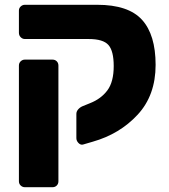

<svg xmlns="http://www.w3.org/2000/svg" viewBox="-20 -591 707 802"><path d="M299 -14V-115Q299 -125 306 -133.5Q313 -142 324 -147L356 -160Q402 -178 428.5 -213.5Q455 -249 455 -315Q455 -378 433 -403Q411 -428 351 -428H84Q74 -428 66.5 -435.5Q59 -443 59 -454V-547Q59 -557 66.5 -564Q74 -571 84 -571H386Q516 -571 573 -508.5Q630 -446 630 -320Q630 -193 555 -112Q480 -31 367 1L326 13Q316 15 307.5 6Q299 -3 299 -14ZM59 166V-317Q59 -328 66.5 -335Q74 -342 84 -342H199Q210 -342 217 -335Q224 -328 224 -317V166Q224 177 217 184Q210 191 199 191H84Q74 191 66.5 184Q59 177 59 166Z"/></svg>

Font: Hezaedrus
Style: Bold
Weight: 700
Designer: Hubert & Fischer
Foundry: Hubert & Fischer
Version: Version 1.10;September 3, 2019;FontCreator 11.5.0.2425 64-bi